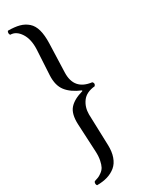

<svg xmlns="http://www.w3.org/2000/svg" viewBox="-239 -741 754 989"><g transform="rotate(-30 138.5 -246.5)"><path d="M95.2 58.1 86.9 -107.9Q84 -170.4 109.9 -200Q135.7 -229.5 191.9 -245.1V-249Q136.7 -272 110.4 -306.2Q84 -340.3 86.9 -398.9L95.2 -547.9Q98.1 -607.9 74 -645Q49.8 -682.1 15.1 -682.1Q10.7 -686.5 10.7 -694.1Q10.7 -701.7 15.1 -706.1Q55.2 -706.1 82.5 -698.7Q109.9 -691.4 130.4 -673.3Q150.9 -655.3 159.7 -623Q168.5 -590.8 167 -543L161.1 -373Q157.7 -271 258.8 -258.8Q270.5 -247.1 258.8 -234.9Q207.5 -230 184.3 -198.5Q161.1 -167 161.1 -124L167 60.1Q168.5 101.6 157.7 131.3Q147 161.6 126 179Q105 196.3 77.6 204.6Q50.3 212.9 15.1 212.9Q10.7 208.5 10.7 200.9Q10.7 193.4 15.1 189Q29.8 184.6 38.8 180.9Q47.9 177.2 60.8 167.7Q73.7 158.2 80.6 145.5Q87.4 132.8 92 110.4Q96.7 87.9 95.2 58.1Z"/></g></svg>

Font: Linux Biolinum G
Style: Regular
Weight: 400
Designer: Philipp H. Poll
Foundry: Philipp H. Poll
Version: Version 1.1.0 ; ttfautohint (v1.6)